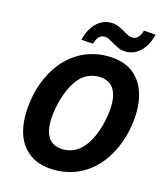

<svg xmlns="http://www.w3.org/2000/svg" viewBox="-132 -1016 974 1128"><g transform="rotate(15 354.5 -452.5)"><path d="M308 11Q202 11 139.5 -43.5Q77 -98 62.5 -195.5Q48 -293 80 -419Q105 -499 142.5 -555Q180 -611 227 -646.5Q274 -682 326.5 -699Q379 -716 434 -716Q542 -716 603 -661.5Q664 -607 679.5 -510.5Q695 -414 662 -288Q637 -207 599 -150.5Q561 -94 514.5 -58.5Q468 -23 415 -6Q362 11 308 11ZM325 -119Q364 -119 398.5 -138Q433 -157 462 -199.5Q491 -242 512 -313Q546 -445 521.5 -515.5Q497 -586 416 -586Q377 -586 342.5 -567.5Q308 -549 280 -507Q252 -465 230 -393Q196 -260 219.5 -189.5Q243 -119 325 -119ZM333 -764 261 -769Q271 -811 291 -843Q311 -875 340.5 -893Q370 -911 405 -911Q430 -911 451 -901.5Q472 -892 490 -882Q505 -872 519 -865.5Q533 -859 547 -859Q568 -859 582 -874.5Q596 -890 602 -916L674 -911Q661 -849 622 -809Q583 -769 531 -769Q504 -769 484 -778.5Q464 -788 445 -799Q430 -808 417 -815Q404 -822 388 -822Q367 -822 354 -807Q341 -792 333 -764Z"/></g></svg>

Font: Nunito Sans 7pt Condensed ExtraBold
Style: Italic
Weight: 800
Width: 3
Italic angle: -9°
Designer: Vernon Adams
Foundry: Vernon Adams
Version: Version 3.101;gftools[0.9.27]